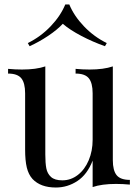

<svg xmlns="http://www.w3.org/2000/svg" viewBox="-20 -822 621 856"><path d="M483 -108Q483 -62 500 -41Q517 -20 559 -20V1Q528 -2 497 -2Q434 -2 393 12V-106Q369 -44 325 -15Q281 14 229 14Q161 14 125 -24Q107 -44 99.5 -75Q92 -106 92 -155V-406Q92 -452 75 -473Q58 -494 16 -494V-515Q47 -512 78 -512Q141 -512 182 -526V-133Q182 -95 186.5 -71.5Q191 -48 207.5 -33Q224 -18 258 -18Q296 -18 327 -42Q358 -66 375.5 -107.5Q393 -149 393 -199V-406Q393 -452 376 -473Q359 -494 317 -494V-515Q348 -512 379 -512Q442 -512 483 -526ZM456 -630 448 -616Q394 -635 342.5 -662Q291 -689 260 -716Q235 -689 194.5 -662Q154 -635 112 -616L104 -630Q161 -658 205.5 -704.5Q250 -751 271 -802H289Q310 -751 354.5 -704.5Q399 -658 456 -630Z"/></svg>

Font: Myanmar April Display
Style: Regular
Weight: 400
Designer: Khon Soe Zaw Thu
Foundry: Myanmar OS
Version: Version 2.50 April 12, 2019